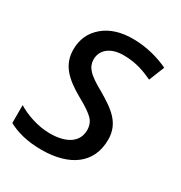

<svg xmlns="http://www.w3.org/2000/svg" viewBox="-137 -644 707 752"><g transform="rotate(30 216.0 -268.0)"><path d="M155 10C282 10 363 -47 363 -155C363 -230 312 -265 244 -305C209 -324 185 -341 174 -354C162 -367 156 -382 156 -399C156 -442 191 -472 250 -472C309 -472 349 -455 384 -439L412 -509C372 -528 315 -546 250 -546C195 -546 151 -532 118 -504C85 -476 68 -439 68 -394C68 -326 107 -286 183 -243C218 -224 241 -208 254 -195C267 -182 273 -165 273 -146C273 -95 231 -62 152 -62C96 -62 38 -84 5 -105V-24C42 -4 90 10 155 10Z"/></g></svg>

Font: BC Sans
Style: Italic
Weight: 400
Italic angle: -12°
Designer: Monotype Design Team
Designer: Province of B.C.
Foundry: Monotype Imaging Inc.
Version: Version 2.000;GOOG;noto-source:20170915:90ef993387c0